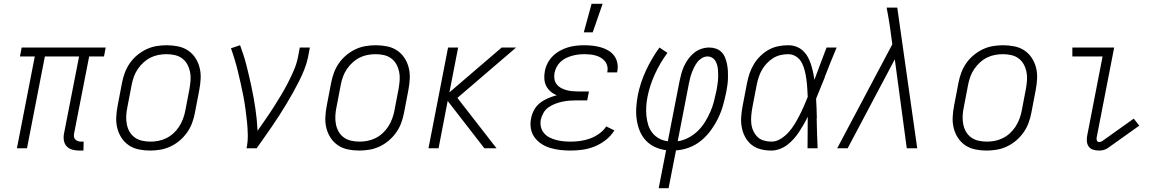

<svg xmlns="http://www.w3.org/2000/svg" viewBox="-20 -780 6090 1010"><path d="M395 12Q377 12 359.5 7Q342 2 330.5 -10.5Q319 -23 316 -41.5Q313 -60 317 -79L396 -483H216L122 0H69L163 -483H85L94 -530H536L527 -483H449L370 -79Q368 -70 369 -61.5Q370 -53 375.5 -47Q381 -41 389 -38Q397 -35 405 -35H420L419 12Z M769 12Q739 12 710 6Q681 0 658 -15.5Q635 -31 619.5 -54.5Q604 -78 597 -106Q590 -134 591.5 -164Q593 -194 599 -225L622 -345Q627 -371 636.5 -397Q646 -423 662.5 -447Q679 -471 702 -490Q725 -509 750.5 -521Q776 -533 803 -537.5Q830 -542 857 -542Q887 -542 916.5 -536Q946 -530 969 -514.5Q992 -499 1007.5 -475.5Q1023 -452 1030 -424Q1037 -396 1035.5 -366Q1034 -336 1028 -305L1005 -185Q1000 -159 990.5 -133Q981 -107 964 -83Q947 -59 924.5 -40Q902 -21 876 -9Q850 3 823 7.5Q796 12 769 12ZM771 -35Q792 -35 813 -39Q834 -43 854.5 -53Q875 -63 892 -78.5Q909 -94 921.5 -113Q934 -132 942 -153Q950 -174 954 -194L977 -314Q981 -337 982.5 -359.5Q984 -382 979.5 -403Q975 -424 965 -442Q955 -460 938.5 -472.5Q922 -485 900.5 -490Q879 -495 856 -495Q835 -495 813.5 -491Q792 -487 772 -477Q752 -467 735 -451.5Q718 -436 705 -417Q692 -398 684.5 -377Q677 -356 673 -336L650 -216Q645 -193 644 -170.5Q643 -148 647 -127Q651 -106 661 -88Q671 -70 688 -57.5Q705 -45 726.5 -40Q748 -35 771 -35Z M1277 0Q1284 -35 1283.5 -69.5Q1283 -104 1279.5 -137.5Q1276 -171 1271.5 -204.5Q1267 -238 1261 -270.5Q1255 -303 1247.5 -335.5Q1240 -368 1232.5 -400Q1225 -432 1215.5 -463.5Q1206 -495 1195 -526L1243 -542Q1263 -489 1277 -434Q1291 -379 1303 -322.5Q1315 -266 1323.5 -208.5Q1332 -151 1335 -92Q1356 -123 1377.5 -153.5Q1399 -184 1419 -215.5Q1439 -247 1458 -278.5Q1477 -310 1494 -343Q1511 -376 1525.5 -409.5Q1540 -443 1547 -477L1557 -530H1610L1600 -477Q1593 -445 1580.5 -413.5Q1568 -382 1552.5 -351.5Q1537 -321 1520 -290.5Q1503 -260 1485 -230.5Q1467 -201 1448.5 -172Q1430 -143 1410 -114Q1390 -85 1370 -56.5Q1350 -28 1330 0Z M1869 12Q1839 12 1810 6Q1781 0 1758 -15.5Q1735 -31 1719.5 -54.5Q1704 -78 1697 -106Q1690 -134 1691.5 -164Q1693 -194 1699 -225L1722 -345Q1727 -371 1736.5 -397Q1746 -423 1762.5 -447Q1779 -471 1802 -490Q1825 -509 1850.5 -521Q1876 -533 1903 -537.5Q1930 -542 1957 -542Q1987 -542 2016.5 -536Q2046 -530 2069 -514.5Q2092 -499 2107.5 -475.5Q2123 -452 2130 -424Q2137 -396 2135.5 -366Q2134 -336 2128 -305L2105 -185Q2100 -159 2090.5 -133Q2081 -107 2064 -83Q2047 -59 2024.5 -40Q2002 -21 1976 -9Q1950 3 1923 7.5Q1896 12 1869 12ZM1871 -35Q1892 -35 1913 -39Q1934 -43 1954.5 -53Q1975 -63 1992 -78.5Q2009 -94 2021.5 -113Q2034 -132 2042 -153Q2050 -174 2054 -194L2077 -314Q2081 -337 2082.5 -359.5Q2084 -382 2079.5 -403Q2075 -424 2065 -442Q2055 -460 2038.5 -472.5Q2022 -485 2000.5 -490Q1979 -495 1956 -495Q1935 -495 1913.5 -491Q1892 -487 1872 -477Q1852 -467 1835 -451.5Q1818 -436 1805 -417Q1792 -398 1784.5 -377Q1777 -356 1773 -336L1750 -216Q1745 -193 1744 -170.5Q1743 -148 1747 -127Q1751 -106 1761 -88Q1771 -70 1788 -57.5Q1805 -45 1826.5 -40Q1848 -35 1871 -35Z M2592 0H2528L2335 -249L2287 0H2234L2337 -530H2390L2344 -294L2619 -530H2695L2386 -265Z M2982 12Q2954 12 2927.5 9Q2901 6 2875.5 -1.5Q2850 -9 2828.5 -23Q2807 -37 2792 -57.5Q2777 -78 2772.5 -104.5Q2768 -131 2774 -158Q2778 -181 2790 -202.5Q2802 -224 2821.5 -239Q2841 -254 2863.5 -263.5Q2886 -273 2909 -279Q2891 -286 2876.5 -298.5Q2862 -311 2853.5 -327.5Q2845 -344 2843.5 -364.5Q2842 -385 2846 -405Q2850 -427 2860.5 -447.5Q2871 -468 2887.5 -484.5Q2904 -501 2924.5 -512.5Q2945 -524 2966.5 -530.5Q2988 -537 3010 -539.5Q3032 -542 3053 -542Q3076 -542 3098 -539.5Q3120 -537 3141 -531Q3162 -525 3180.5 -514Q3199 -503 3211 -486.5Q3223 -470 3227.5 -448.5Q3232 -427 3227 -404L3226 -399H3174L3175 -402Q3178 -418 3174.5 -432.5Q3171 -447 3162 -458Q3153 -469 3140.5 -476.5Q3128 -484 3113.5 -488Q3099 -492 3084 -493.5Q3069 -495 3054 -495Q3038 -495 3021.5 -493Q3005 -491 2989 -486.5Q2973 -482 2957.5 -474.5Q2942 -467 2929 -455Q2916 -443 2908 -427.5Q2900 -412 2897 -396Q2894 -380 2896.5 -364.5Q2899 -349 2907.5 -337.5Q2916 -326 2929 -318.5Q2942 -311 2957.5 -306.5Q2973 -302 2988.5 -300.5Q3004 -299 3020 -299H3078L3069 -252H3011Q2993 -252 2974.5 -250.5Q2956 -249 2937.5 -245Q2919 -241 2900.5 -234Q2882 -227 2865.5 -215.5Q2849 -204 2839 -186.5Q2829 -169 2825 -151Q2821 -131 2825.5 -112.5Q2830 -94 2841.5 -80Q2853 -66 2869.5 -57.5Q2886 -49 2904.5 -44Q2923 -39 2942.5 -37Q2962 -35 2982 -35Q3007 -35 3032.5 -38.5Q3058 -42 3083 -51Q3108 -60 3131.5 -76.5Q3155 -93 3169 -115L3212 -94Q3194 -65 3166.5 -43.5Q3139 -22 3108 -9.5Q3077 3 3045 7.5Q3013 12 2982 12ZM3051 -610 3092 -760H3150L3098 -610Z M3445 210 3484 10Q3452 6 3424.5 -7Q3397 -20 3377 -41.5Q3357 -63 3345.5 -91Q3334 -119 3329.5 -150Q3325 -181 3327 -213.5Q3329 -246 3335 -278Q3348 -344 3377.5 -408Q3407 -472 3449 -530L3491 -502Q3452 -449 3425 -390Q3398 -331 3386 -270Q3381 -245 3379.5 -219.5Q3378 -194 3380.5 -169.5Q3383 -145 3390 -122.5Q3397 -100 3411.5 -81.5Q3426 -63 3447 -51.5Q3468 -40 3493 -37L3554 -350Q3558 -370 3563.5 -390.5Q3569 -411 3578 -431Q3587 -451 3600 -469Q3613 -487 3630.5 -501.5Q3648 -516 3669 -523Q3690 -530 3711 -530Q3730 -530 3747 -524Q3764 -518 3776 -505.5Q3788 -493 3794.5 -476.5Q3801 -460 3804.5 -442.5Q3808 -425 3809 -407Q3810 -389 3809.5 -370Q3809 -351 3806.5 -332Q3804 -313 3800 -294Q3793 -260 3783.5 -226Q3774 -192 3758 -159Q3742 -126 3720 -95.5Q3698 -65 3669 -41Q3640 -17 3605.5 -4Q3571 9 3536 11L3497 210ZM3545 -37Q3574 -41 3601.5 -55.5Q3629 -70 3651 -91.5Q3673 -113 3689 -139Q3705 -165 3717 -192.5Q3729 -220 3736 -248Q3743 -276 3749 -304Q3751 -317 3753.5 -330.5Q3756 -344 3757 -357.5Q3758 -371 3758 -384.5Q3758 -398 3757 -411Q3756 -424 3753 -436Q3750 -448 3743.5 -459Q3737 -470 3726 -476.5Q3715 -483 3702 -483Q3687 -483 3672.5 -474.5Q3658 -466 3648.5 -453.5Q3639 -441 3632 -427Q3625 -413 3619.5 -398.5Q3614 -384 3610.5 -369.5Q3607 -355 3604 -341Z M4038 12Q4008 12 3981 5Q3954 -2 3933.5 -18.5Q3913 -35 3900 -59Q3887 -83 3882 -110Q3877 -137 3879 -166Q3881 -195 3887 -225L3910 -345Q3915 -370 3923.5 -395Q3932 -420 3946 -443Q3960 -466 3980.5 -486Q4001 -506 4025 -519Q4049 -532 4075 -537Q4101 -542 4126 -542Q4149 -542 4169 -534.5Q4189 -527 4204 -513Q4219 -499 4229 -481Q4239 -463 4245.5 -443Q4252 -423 4256.5 -402.5Q4261 -382 4264 -360Q4280 -403 4296 -445.5Q4312 -488 4328 -530H4381Q4365 -492 4349.5 -453.5Q4334 -415 4319 -376V-374Q4307 -346 4296 -317.5Q4285 -289 4273 -261Q4275 -235 4275.5 -209.5Q4276 -184 4277 -158L4276 -157Q4277 -117 4278 -78Q4279 -39 4281 0H4228Q4228 -41 4228.5 -82.5Q4229 -124 4229 -166Q4219 -145 4207.5 -125Q4196 -105 4183.5 -86Q4171 -67 4155.5 -49.5Q4140 -32 4121.5 -18Q4103 -4 4081 4Q4059 12 4038 12ZM4038 -35Q4063 -35 4086.5 -49.5Q4110 -64 4128 -84Q4146 -104 4160 -127Q4174 -150 4186 -173.5Q4198 -197 4208.5 -221Q4219 -245 4229 -270Q4228 -293 4226.5 -316.5Q4225 -340 4222 -362.5Q4219 -385 4213.5 -407.5Q4208 -430 4198 -449.5Q4188 -469 4169 -482Q4150 -495 4126 -495Q4107 -495 4086.5 -490.5Q4066 -486 4047.5 -474.5Q4029 -463 4014 -447Q3999 -431 3988.5 -413Q3978 -395 3971.5 -375Q3965 -355 3961 -336L3938 -216Q3934 -194 3932 -173Q3930 -152 3932 -131.5Q3934 -111 3942 -93Q3950 -75 3963.5 -61Q3977 -47 3997 -41Q4017 -35 4038 -35Z M4384 0 4674 -547 4661 -642Q4657 -667 4653 -691.5Q4649 -716 4644 -740H4700L4805 0H4750L4687 -468L4439 0Z M5169 12Q5139 12 5110 6Q5081 0 5058 -15.5Q5035 -31 5019.5 -54.5Q5004 -78 4997 -106Q4990 -134 4991.5 -164Q4993 -194 4999 -225L5022 -345Q5027 -371 5036.5 -397Q5046 -423 5062.5 -447Q5079 -471 5102 -490Q5125 -509 5150.5 -521Q5176 -533 5203 -537.5Q5230 -542 5257 -542Q5287 -542 5316.5 -536Q5346 -530 5369 -514.5Q5392 -499 5407.5 -475.5Q5423 -452 5430 -424Q5437 -396 5435.5 -366Q5434 -336 5428 -305L5405 -185Q5400 -159 5390.5 -133Q5381 -107 5364 -83Q5347 -59 5324.5 -40Q5302 -21 5276 -9Q5250 3 5223 7.5Q5196 12 5169 12ZM5171 -35Q5192 -35 5213 -39Q5234 -43 5254.5 -53Q5275 -63 5292 -78.5Q5309 -94 5321.5 -113Q5334 -132 5342 -153Q5350 -174 5354 -194L5377 -314Q5381 -337 5382.5 -359.5Q5384 -382 5379.5 -403Q5375 -424 5365 -442Q5355 -460 5338.5 -472.5Q5322 -485 5300.5 -490Q5279 -495 5256 -495Q5235 -495 5213.5 -491Q5192 -487 5172 -477Q5152 -467 5135 -451.5Q5118 -436 5105 -417Q5092 -398 5084.5 -377Q5077 -356 5073 -336L5050 -216Q5045 -193 5044 -170.5Q5043 -148 5047 -127Q5051 -106 5061 -88Q5071 -70 5088 -57.5Q5105 -45 5126.5 -40Q5148 -35 5171 -35Z M5761 12Q5745 12 5730.5 7.5Q5716 3 5707.5 -8.5Q5699 -20 5697.5 -35.5Q5696 -51 5699 -66L5780 -483H5621V-530H5841L5749 -57Q5747 -49 5750 -41Q5753 -33 5761 -33Q5765 -33 5769.5 -34Q5774 -35 5777 -37L5944 -156L5973 -119L5806 0Q5795 7 5783.5 9.5Q5772 12 5761 12Z"/></svg>

Font: Lode Dark Term
Style: Italic
Weight: 400
Italic angle: -11°
Monospace: yes
Designer: Belleve Invis
Foundry: Belleve Invis
Version: Version 29.2.0